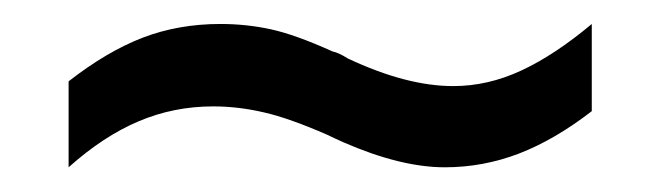

<svg xmlns="http://www.w3.org/2000/svg" viewBox="-20 -336 540 157"><path d="M463.9 -316.4V-245.1Q433.6 -221.7 404.3 -210.4Q375 -199.2 343.8 -199.2Q307.6 -199.2 260.7 -219.7Q252 -223.6 248 -225.6Q216.8 -239.3 195.8 -244.1Q174.8 -249 154.3 -249Q122.1 -249 93.3 -236.8Q64.5 -224.6 36.1 -199.2V-269.5Q67.4 -293.9 96.7 -305.2Q126 -316.4 160.2 -316.4Q181.6 -316.4 201.7 -312Q221.7 -307.6 252 -293.9Q256.8 -293 264.6 -288.1Q312.5 -265.6 350.6 -265.6Q378.9 -265.6 406.2 -278.3Q433.6 -291 463.9 -316.4Z"/></svg>

Font: BabelStone Flags
Style: Regular
Weight: 400
Designer: Andrew West
Foundry: BabelStone
Version: Version 4.12